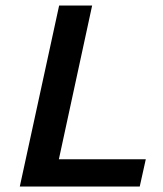

<svg xmlns="http://www.w3.org/2000/svg" viewBox="-20 -678 591 698"><path d="M194 -99H510L488 0H52L195 -658H315Z"/></svg>

Font: EauTest
Style: Bold Italic
Weight: 700
Italic angle: -12°
Designer: Christian Thalmann (Catharsis Fonts)
Version: Version 0.001;PS 000.001;hotconv 1.0.88;makeotf.lib2.5.64775